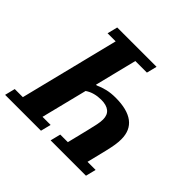

<svg xmlns="http://www.w3.org/2000/svg" viewBox="-203 -877 1056 1056"><g transform="rotate(45 325.0 -349.0)"><path d="M432 -638H342L281 -393H287Q313 -405 342.5 -412Q372 -419 408 -419Q499 -419 545.5 -384Q592 -349 592 -279Q592 -258 588.5 -235Q585 -212 576 -174L548 -60H611L596 0H321L336 -60H395L425 -182Q434 -219 439 -243Q444 -267 444 -285Q444 -320 422.5 -337.5Q401 -355 360 -355Q334 -355 309.5 -348.5Q285 -342 265 -328L198 -60H261L246 0H-33L-18 -60H45L189 -638H126L141 -698H447Z"/></g></svg>

Font: IBM Plex Serif
Style: Bold Italic
Weight: 700
Italic angle: -14°
Designer: Mike Abbink, Paul van der Laan, Pieter van Rosmalen
Foundry: Bold Monday
Version: Version 3.001